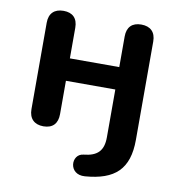

<svg xmlns="http://www.w3.org/2000/svg" viewBox="-78 -568 764 827"><g transform="rotate(10 304.0 -154.0)"><path d="M348 189C477 179 537 125 537 -4V-434C537 -475 514 -497 474 -497C434 -497 412 -475 412 -434V-300H196V-434C196 -475 174 -497 134 -497C94 -497 71 -475 71 -434V-56C71 -15 94 8 134 8C175 8 196 -15 196 -56V-202H412V7C412 66 386 92 326 98C272 103 274 195 348 189Z"/></g></svg>

Font: Nunito
Style: Bold
Weight: 700
Designer: Vernon Adams
Foundry: Vernon Adams
Version: Version 3.602